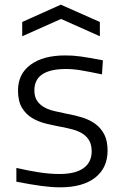

<svg xmlns="http://www.w3.org/2000/svg" viewBox="-20 -790 527 821"><path d="M75 -696 240 -770 407 -696V-635L241 -709L75 -635ZM237 11Q202 11 160 5.5Q118 0 50 -13V-72Q102 -60 147.5 -53Q193 -46 235 -46Q302 -46 337 -71Q372 -96 372 -143Q372 -170 362 -188Q352 -206 334.5 -217.5Q317 -229 294 -235.5Q271 -242 244 -247Q212 -253 178.5 -261Q145 -269 118 -285Q91 -301 74 -329Q57 -357 57 -403Q57 -474 111 -513.5Q165 -553 259 -553Q276 -553 291.5 -552Q307 -551 325 -548.5Q343 -546 366 -542Q389 -538 420 -532L416 -472Q363 -483 328 -489Q293 -495 263 -495Q127 -495 127 -404Q127 -377 138 -360Q149 -343 168 -332Q187 -321 213 -315Q239 -309 268 -303Q302 -297 333.5 -287Q365 -277 388.5 -259.5Q412 -242 426 -215Q440 -188 440 -146Q440 -72 387 -30.5Q334 11 237 11Z"/></svg>

Font: Encode Sans Wide
Style: Light
Weight: 300
Designer: Pablo Impallari, Andres Torresi
Foundry: Pablo Impallari, Andres Torresi
Version: Version 1.000; ttfautohint (v1.00) -l 8 -r 50 -G 200 -x 14 -